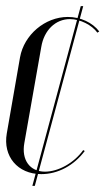

<svg xmlns="http://www.w3.org/2000/svg" viewBox="-22 -557 343 623"><path d="M83 46H91L248 -537H240ZM0 -124C-13 -50 35 8 112 8C166 8 218 -20 253 -67L248 -70C218 -28 167 0 124 0C75 0 47 -38 57 -93L112 -405C121 -459 158 -495 205 -495C238 -495 276 -476 294 -451L300 -455C278 -484 239 -502 198 -502C124 -502 56 -444 43 -371Z"/></svg>

Font: Moniqa Ita Display
Style: Italic
Weight: 400
Italic angle: -10°
Designer: Rajesh Rajput
Foundry: Rajesh Rajput
Version: Version 1.000